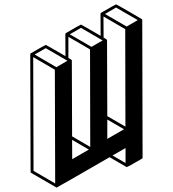

<svg xmlns="http://www.w3.org/2000/svg" viewBox="-20 -853 772 858"><path d="M233.4 -15.1H231.4Q231.4 -15.6 230.7 -15.9Q230 -16.1 119.6 -80.1Q116.7 -82 116.7 -85.9L115.2 -609.9Q115.2 -613.3 118.2 -615.2Q182.6 -652.3 184.6 -652.3Q186.5 -652.3 272.5 -602.1L272 -700.7Q272.5 -704.1 275.4 -705.6Q339.8 -743.2 341.8 -743.2Q343.3 -743.2 429.7 -692.9L429.2 -791Q429.7 -794.4 432.6 -796.4Q497.1 -833.5 498.5 -833.5Q500.5 -833.5 556.6 -801Q612.8 -768.6 613.3 -767.8Q613.8 -767.1 614.5 -766.4Q615.2 -765.6 615.5 -764.6Q615.7 -763.7 615.7 -763.2L617.2 -148.9Q617.2 -145.5 613.8 -143.6Q550.3 -106.4 545.9 -106.4Q544.4 -106.9 469.7 -150.4Q235.4 -15.1 233.4 -15.1ZM545.9 -734.4 595.7 -763.2 498.5 -819.3 449.2 -790.5ZM540.5 -287.1 539.6 -722.7 442.4 -779.3 442.9 -685.1Q455.1 -678.2 457.5 -675.8Q457.5 -675.3 457.8 -675Q458 -674.8 458.3 -674.3Q458.5 -673.8 459.5 -334ZM459.5 -232.4 534.2 -275.4 459.5 -318.8ZM388.7 -643.6 438.5 -672.4 341.8 -728.5 292 -699.7ZM383.3 -196.3 382.3 -632.3 285.6 -688.5V-594.2Q298.8 -586.4 299.3 -585.9Q299.8 -585.4 300 -585.2Q300.3 -585 300.3 -584.7Q300.3 -584.5 300.5 -584.5Q300.8 -584.5 300.8 -584.2Q300.8 -584 301 -583.5Q301.3 -583 302.2 -243.7ZM302.7 -141.6 377 -184.6 302.2 -228ZM226.6 -33.2 225.1 -541.5 128.4 -597.7 129.9 -89.4ZM231.9 -552.7 281.2 -581.5 184.6 -637.7 134.8 -609.4ZM541 -124.5V-191.4L482.9 -158.2Z"/></svg>

Font: 3D Isometric
Style: Bold
Weight: 700
Designer: GGBotNet
Foundry: GGBotNet
Version: 1.14